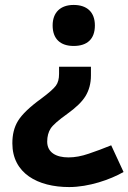

<svg xmlns="http://www.w3.org/2000/svg" viewBox="-20 -566 520 777"><path d="M260 191C339 191 426 161 480 130L430 22C399 35 368 46 339 56C310 66 283 71 257 71C207 71 171 51 171 7C171 -14 176 -32 185 -46C194 -60 217 -80 252 -105C287 -130 312 -154 326 -177C340 -200 348 -228 348 -260V-296H219V-267C219 -247 215 -231 206 -219C197 -207 178 -190 147 -167C100 -133 69 -103 53 -77C37 -51 30 -21 30 14C30 135 132 191 260 191ZM278 -546C225 -546 193 -516 193 -463C193 -409 224 -380 278 -380C333 -380 364 -408 364 -463C364 -517 332 -546 278 -546Z"/></svg>

Font: Passageway
Style: Regular
Weight: 700
Foundry: Ascender Corporation
Version: Version 1.11